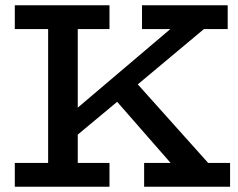

<svg xmlns="http://www.w3.org/2000/svg" viewBox="-20 -706 900 726"><path d="M36 0V-90H162V-596H36V-686H394V-596H274V-299L624 -596H517V-686H841V-596H751L501 -387L767 -90H850V0H525V-90H625L423 -321L274 -197V-90H394V0Z"/></svg>

Font: BioRhyme ExtraBold Medium
Style: Regular
Weight: 500
Version: Version 1.600;gftools[0.9.33]